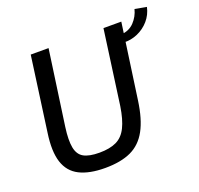

<svg xmlns="http://www.w3.org/2000/svg" viewBox="-128 -869 1058 1022"><g transform="rotate(-20 400.5 -358.0)"><path d="M646 -690 586 -265Q572 -164 538.5 -102.5Q505 -41 447 -14Q389 13 300 13Q211 13 155.5 -15Q100 -43 80 -105Q60 -167 75 -269L133 -690H234L174 -265Q164 -193 172 -150.5Q180 -108 210.5 -91Q241 -74 299 -74Q358 -74 395.5 -92Q433 -110 454.5 -153.5Q476 -197 487 -269L545 -690ZM620 -581 623 -626Q668 -629 696.5 -659Q725 -689 735 -729L801 -717Q792 -675 764.5 -643.5Q737 -612 699 -595.5Q661 -579 620 -581Z"/></g></svg>

Font: Exo 2 Medium
Style: Italic
Weight: 500
Italic angle: -8°
Designer: Natanael Gama
Foundry: Natanael Gama
Version: Version 2.010